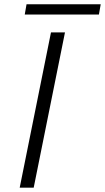

<svg xmlns="http://www.w3.org/2000/svg" viewBox="-20 -870 487 890"><path d="M216.3 -719.7H281.2L136.2 0H71.3ZM103 -850.1H446.8L438.5 -802.7H94.7Z"/></svg>

Font: Reddit Sans Vanilla Light
Style: Italic
Weight: 300
Italic angle: -11.25°
Designer: Stephen Hutchings
Version: Version 1.013